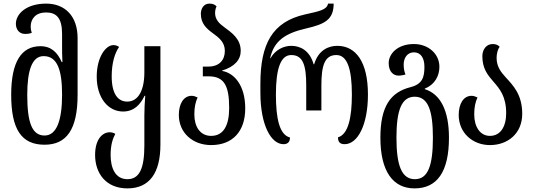

<svg xmlns="http://www.w3.org/2000/svg" viewBox="-20 -792 2956 1064"><path d="M227 10C349 10 410 -75 410 -266V-581C410 -705 338 -772 236 -772C126 -772 68 -715 68 -660C68 -631 85 -604 119 -604C135 -604 145 -606 156 -610C152 -622 150 -633 150 -644C150 -689 179 -723 235 -723C292 -723 324 -693 324 -604V-540C324 -516 324 -479 326 -448H322C299 -500 265 -536 204 -536C99 -536 42 -450 42 -267C42 -75 99 10 227 10ZM227 -41C157 -41 131 -114 131 -266C131 -401 157 -481 222 -481C299 -481 324 -401 324 -267C324 -128 295 -41 227 -41Z M686 252C808 252 869 167 869 9V-536H780V-391C780 -291 746 -229 685 -229C634 -229 599 -271 599 -369C599 -445 617 -499 640 -532C629 -539 621 -542 608 -542C567 -542 516 -477 516 -367C516 -251 578 -174 662 -174C723 -174 758 -213 781 -261H785C782 -225 780 -188 780 -152V14C780 139 754 201 686 201C619 201 593 139 593 67C593 11 605 -25 619 -50C610 -56 599 -59 588 -59C549 -59 507 -22 507 67C507 167 566 252 686 252Z M1150 12C1269 12 1339 -64 1339 -191C1339 -317 1280 -387 1211 -399V-401C1280 -422 1314 -461 1314 -510C1314 -577 1264 -611 1222 -642C1194 -662 1172 -685 1172 -719C1172 -732 1174 -744 1180 -757C1171 -766 1160 -772 1141 -772C1106 -772 1093 -741 1093 -715C1093 -662 1124 -634 1158 -609C1194 -583 1226 -558 1226 -510C1226 -461 1197 -423 1134 -423H1104V-369H1136C1221 -369 1250 -319 1250 -194C1250 -96 1218 -39 1150 -39C1089 -39 1057 -90 1057 -158C1057 -198 1063 -225 1075 -252C1062 -258 1053 -261 1042 -261C997 -261 971 -216 971 -155C971 -56 1048 12 1150 12Z M1551 7C1571 7 1587 -2 1587 -30C1529 -45 1509 -134 1509 -268C1509 -411 1535 -487 1594 -487C1659 -487 1677 -431 1677 -318V-180H1761V-318C1761 -431 1780 -487 1844 -487C1904 -487 1930 -411 1930 -268C1930 -138 1909 -47 1853 -31C1853 -4 1865 7 1890 7C1962 7 2019 -100 2019 -268C2019 -449 1952 -538 1849 -538C1800 -538 1744 -514 1721 -436H1718C1696 -514 1642 -538 1594 -538C1552 -538 1505 -516 1479 -469H1477C1498 -567 1563 -608 1675 -634C1780 -658 1829 -683 1829 -772H1798C1791 -737 1750 -730 1670 -712C1488 -671 1423 -547 1423 -328V-278C1423 -99 1482 7 1551 7Z M2277 252C2402 252 2468 161 2468 -29C2468 -181 2420 -271 2334 -298V-301C2393 -325 2415 -375 2415 -422C2415 -494 2353 -548 2274 -548C2183 -548 2134 -494 2134 -442C2134 -393 2162 -373 2188 -373C2203 -373 2216 -376 2227 -379C2223 -390 2217 -406 2217 -434C2217 -471 2237 -502 2274 -502C2310 -502 2332 -473 2332 -422C2332 -364 2321 -326 2255 -309C2145 -281 2088 -204 2088 -29C2088 161 2160 252 2277 252ZM2279 201C2205 201 2177 123 2177 -29C2177 -178 2204 -256 2278 -256C2353 -256 2379 -178 2379 -29C2379 123 2353 201 2279 201Z M2695 12C2795 12 2874 -53 2874 -161C2874 -269 2823 -319 2782 -364C2755 -394 2732 -423 2732 -472C2732 -495 2739 -520 2749 -533C2740 -542 2729 -548 2710 -548C2675 -548 2653 -517 2653 -481C2653 -411 2683 -376 2714 -340C2749 -300 2785 -258 2785 -165C2785 -88 2752 -39 2695 -39C2640 -39 2608 -90 2608 -158C2608 -198 2614 -225 2626 -252C2613 -258 2604 -261 2593 -261C2548 -261 2522 -216 2522 -155C2522 -56 2599 12 2695 12Z"/></svg>

Font: Noto Serif Georgian ExtraCondensed
Style: Regular
Weight: 400
Width: 2
Designer: Monotype Design Team, Akaki Razmadze
Foundry: Google LLC
Version: Version 2.003